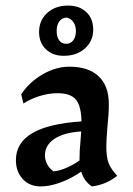

<svg xmlns="http://www.w3.org/2000/svg" viewBox="-20 -657 477 688"><path d="M37 -83Q37 -145 95 -179.5Q153 -214 272 -222Q271 -277 252 -300Q233 -323 186 -323Q155 -323 122.5 -313Q90 -303 64 -286L56 -319Q85 -363 132.5 -390.5Q180 -418 229 -418Q297 -418 333.5 -383.5Q370 -349 370 -284Q370 -248 365 -203Q361 -155 361 -132Q361 -94 369 -73Q377 -52 400 -27Q360 5 309 11Q281 -8 271 -42Q235 -17 196.5 -3Q158 11 126 11Q86 11 61.5 -15.5Q37 -42 37 -83ZM265 -82V-89Q265 -118 268 -146L271 -186Q209 -182 175 -159.5Q141 -137 141 -100Q141 -84 149.5 -68Q158 -52 172 -43Q194 -45 219 -56Q244 -67 265 -82ZM120 -542Q120 -584 149 -610.5Q178 -637 224 -637Q265 -637 289.5 -613.5Q314 -590 314 -551Q314 -510 284.5 -483.5Q255 -457 208 -457Q169 -457 144.5 -480.5Q120 -504 120 -542ZM252 -546Q252 -564 243.5 -577Q235 -590 220 -594Q203 -594 193 -581Q183 -568 183 -546Q183 -525 192 -512.5Q201 -500 217 -500Q233 -500 242.5 -512.5Q252 -525 252 -546Z"/></svg>

Font: Mirza Medium
Style: Regular
Weight: 500
Designer: Arabic design by Kourosh Beigpour, Latin design by Eduardo Tunni, engineering by Lasse Fister
Version: Version 1.0010g